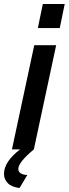

<svg xmlns="http://www.w3.org/2000/svg" viewBox="-60 -750 345 964"><path d="M155 -730H265L240 -609H130ZM0 0 112 -523H222L110 0Q32 65 32 98Q32 126 77 129L38 194Q-2 189 -21 169.5Q-40 150 -40 123Q-40 62 41 0Z"/></svg>

Font: Raleway-v4020 SemiBold
Style: Italic
Weight: 600
Italic angle: -12°
Designer: Matt McInerney, Pablo Impallari, Rodrigo Fuenzalida
Foundry: Matt McInerney, Pablo Impallari, Rodrigo Fuenzalida
Version: Version 4.020;PS 004.020;hotconv 1.0.88;makeotf.lib2.5.64775